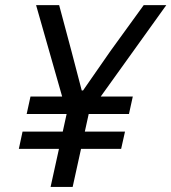

<svg xmlns="http://www.w3.org/2000/svg" viewBox="-20 -736 675 756"><path d="M179.2 0 243.2 -291 122.1 -715.8H212.9L261.2 -535.2L301.8 -379.9H307.1L415 -535.2L545.9 -715.8H634.8L330.1 -291L266.1 0ZM54.2 -149.9 68.8 -217.8H472.2L457 -149.9ZM85 -287.1 100.1 -356H502.9L487.8 -287.1Z"/></svg>

Font: Reddit Sans
Style: Italic
Weight: 400
Italic angle: -11.25°
Designer: Stephen Hutchings
Version: Version 1.013